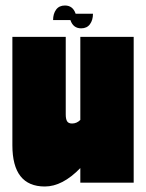

<svg xmlns="http://www.w3.org/2000/svg" viewBox="-20 -664 531 698"><path d="M466 -530V0H272V-53Q207 14 143 14Q25 14 25 -136V-530H219V-248Q219 -231 224 -223Q229 -215 242 -215Q259 -215 272 -228V-530ZM318 -614Q318 -591 307 -576Q296 -561 275 -561Q246 -561 236 -591H173Q173 -614 184 -629Q195 -644 216 -644Q245 -644 255 -614Z"/></svg>

Font: FFF_tuoi-tre Text
Style: Regular
Weight: 700
Designer: bBox Type GmbH
Foundry: bBox Type GmbH
Version: Version 1.001